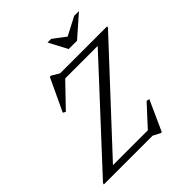

<svg xmlns="http://www.w3.org/2000/svg" viewBox="-251 -1004 1175 1175"><g transform="rotate(-45 336.5 -417.0)"><path d="M686 -670 683 -660 101.5 -34.5 99.5 -44H412L534 -176.5L553.5 -172.5L464.5 24.5H457L409 0H-13L-10 -10L569 -635.5L571 -626H279L137 -478.5L120 -488L219.5 -699.5H229.5L279 -670ZM630 -858 493.5 -738H421L358 -858H389L475 -793H463.5L589 -858Z"/></g></svg>

Font: Newsreader 16pt
Style: Italic
Weight: 400
Italic angle: -17°
Designer: Hugues Gentile
Foundry: Production Type
Version: Version 1.003